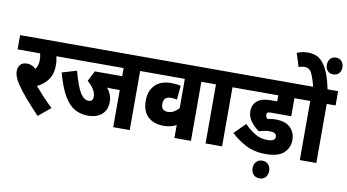

<svg xmlns="http://www.w3.org/2000/svg" viewBox="-99 -1145 2894 1603"><g transform="rotate(10 1348.5 -343.5)"><path d="M364 -68 261 17Q193 -54 143.5 -112Q94 -170 63 -217Q24 -277 24 -322Q24 -351 41.5 -374.5Q59 -398 101 -398Q142 -398 174 -366Q198 -396 198 -444Q198 -476 191 -501H0V-622H394V-501H329Q333 -486 335.5 -466.5Q338 -447 338 -422Q338 -351 304 -303.5Q270 -256 212 -228Q242 -193 281.5 -150.5Q321 -108 364 -68Z M1039 -501V0H899V-315H843Q831 -315 817 -315Q803 -315 790 -317Q834 -267 834 -201Q834 -134 791 -96Q748 -58 673 -58Q612 -58 562 -85Q512 -112 471 -181Q430 -250 396 -375L520 -412Q553 -287 585 -234Q617 -181 658 -181Q695 -181 695 -222Q695 -254 675 -285Q655 -316 622 -344L667 -432H899V-501H381V-622H1114V-501Z M1633 -501H1558V0H1418V-110Q1373 -84 1311 -84Q1228 -84 1178 -129.5Q1128 -175 1128 -267Q1128 -349 1176 -398Q1224 -447 1312 -447Q1357 -447 1394 -438L1383 -319Q1372 -322 1360 -323.5Q1348 -325 1333 -325Q1269 -325 1269 -264Q1269 -229 1285.5 -217Q1302 -205 1324 -205Q1353 -205 1376.5 -218.5Q1400 -232 1418 -253V-501H1101V-622H1633Z M1822 -501V0H1682V-501H1620V-622H1897V-501Z M2192 -193Q2169 -193 2145.5 -188.5Q2122 -184 2102 -178Q2062 -205 2032.5 -244.5Q2003 -284 2003 -332Q2003 -385 2039 -416Q2057 -432 2085.5 -441Q2114 -450 2173 -450H2210V-501H1884V-622H2432V-501H2347V-348H2177Q2162 -348 2155.5 -346.5Q2149 -345 2145 -341Q2139 -336 2139 -326Q2139 -316 2143 -308Q2147 -300 2153 -291Q2186 -299 2224 -299Q2309 -299 2350 -257.5Q2391 -216 2391 -153Q2391 -88 2344 -44Q2297 0 2191 0Q2093 0 2020.5 -38Q1948 -76 1896 -127L1988 -219Q2036 -172 2081.5 -145Q2127 -118 2185 -118Q2219 -118 2234.5 -127.5Q2250 -137 2250 -156Q2250 -173 2237.5 -183Q2225 -193 2192 -193ZM2104 134Q2104 102 2123 80.5Q2142 59 2175 59Q2207 59 2226 80.5Q2245 102 2245 134Q2245 167 2226 188Q2207 209 2175 209Q2142 209 2123 188Q2104 167 2104 134Z M2621 -501V0H2481V-501H2419V-622H2696V-501ZM2486 -615Q2465 -699 2445.5 -736Q2426 -773 2388 -773Q2360 -773 2336 -763L2300 -877Q2345 -896 2394 -896Q2429 -896 2459.5 -885Q2490 -874 2517 -844Q2544 -814 2567 -759Q2590 -704 2608 -615ZM2565 -824Q2565 -854 2583 -874.5Q2601 -895 2631 -895Q2661 -895 2679 -874.5Q2697 -854 2697 -824Q2697 -792 2679 -772.5Q2661 -753 2631 -753Q2601 -753 2583 -772.5Q2565 -792 2565 -824Z"/></g></svg>

Font: Noto Sans Devanagari Condensed ExtraBold
Style: Regular
Weight: 800
Width: 3
Designer: Jelle Bosma - Monotype Design Team
Foundry: Monotype Imaging Inc.
Version: Version 2.004; ttfautohint (v1.8.4.7-5d5b)